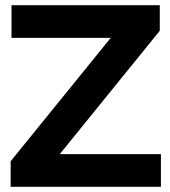

<svg xmlns="http://www.w3.org/2000/svg" viewBox="-20 -720 657 740"><path d="M21.1 0V-98.6L406.8 -574.1H24.4V-700H595.8V-601.4L210.3 -125.9H600.2V0Z"/></svg>

Font: Red Hat Display
Style: Regular
Weight: 300
Designer: Pentagram, MCKL
Foundry: Pentagram, MCKL
Version: Version 1.023